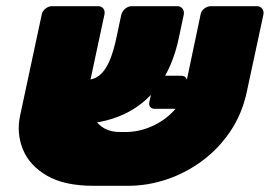

<svg xmlns="http://www.w3.org/2000/svg" viewBox="-20 -591 872 621"><path d="M385 -164Q429 -164 470 -182Q511 -200 540 -230.5Q569 -261 577 -298L629 -545Q631 -556 641 -563.5Q651 -571 662 -571H811Q822 -571 828 -563Q834 -555 832 -544L778 -293Q763 -223 725.5 -167Q688 -111 635 -71.5Q582 -32 520 -11Q458 10 393 10H283Q188 10 131.5 -23Q75 -56 54 -108Q33 -160 45 -217L115 -544Q117 -555 127 -563Q137 -571 148 -571H297Q308 -571 314 -563.5Q320 -556 318 -545L273 -335Q256 -253 284 -208.5Q312 -164 367 -164ZM229 -190 260 -333Q284 -333 302 -347.5Q320 -362 333.5 -392.5Q347 -423 357 -471L372 -542Q375 -555 385 -563Q395 -571 406 -571H554Q565 -571 571 -562Q577 -553 574 -542L559 -471Q539 -375 492.5 -313Q446 -251 378.5 -220.5Q311 -190 229 -190ZM481 -239Q471 -239 466 -245Q461 -251 463 -261L477 -324Q480 -346 503 -346H566Q576 -346 581 -340Q586 -334 584 -324L570 -261Q565 -239 544 -239Z"/></svg>

Font: Rubik Black
Style: Italic
Weight: 900
Italic angle: -12°
Designer: Hubert and Fischer
Foundry: Hubert and Fischer
Version: Version 2.300;gftools[0.9.30]